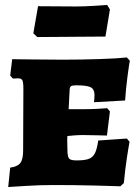

<svg xmlns="http://www.w3.org/2000/svg" viewBox="-20 -744 556 772"><path d="M21 -70Q51 -74 62 -89Q73 -104 73 -139L74 -387Q74 -413 70 -421Q66 -429 53 -429L32 -428L21 -440L29 -506Q50 -506 108.5 -505Q167 -504 232 -504Q307 -504 381 -506.5Q455 -509 490 -513L502 -500Q499 -485 492.5 -435.5Q486 -386 483 -340L358 -333Q358 -336 359 -344Q360 -352 360 -361Q360 -385 345 -393Q330 -401 285 -401Q270 -401 265 -397Q260 -393 260 -382L256 -305H321Q346 -305 373 -306.5Q400 -308 411 -309L422 -296L410 -199Q400 -199 372 -200Q344 -201 313 -201Q296 -201 277 -199.5Q258 -198 251 -197Q250 -186 250.5 -170Q251 -154 251 -146Q251 -116 257 -107.5Q263 -99 287 -99Q320 -99 336.5 -105Q353 -111 361.5 -127.5Q370 -144 375 -179L490 -187L501 -174Q498 -160 490.5 -111.5Q483 -63 478 -8L464 5Q441 4 360.5 2Q280 0 196 0Q140 0 84.5 3.5Q29 7 13 8ZM114 -610 133 -719 287 -718Q318 -718 358.5 -720.5Q399 -723 411 -724L422 -706L404 -597L264 -596L130 -595Z"/></svg>

Font: Alegreya SC Black
Style: Regular
Weight: 900
Designer: Juan Pablo del Peral
Foundry: Huerta Tipografica
Version: Version 2.007; ttfautohint (v1.6)